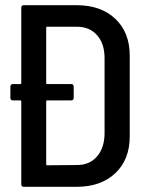

<svg xmlns="http://www.w3.org/2000/svg" viewBox="-20 -720 565 740"><path d="M480 -506V-194Q480 -105 424.5 -52.5Q369 0 275 0H72Q62 0 62 -10V-329Q62 -333 58 -333H30Q20 -333 20 -343V-386Q20 -396 30 -396H58Q62 -396 62 -400V-690Q62 -700 72 -700H275Q369 -700 424.5 -647.5Q480 -595 480 -506ZM383 -496Q383 -552 354 -584.5Q325 -617 276 -617H162Q158 -617 158 -613V-400Q158 -396 162 -396H254Q264 -396 264 -386V-343Q264 -333 254 -333H162Q158 -333 158 -329V-87Q158 -83 162 -83L277 -84Q325 -84 353.5 -116.5Q382 -149 383 -204Z"/></svg>

Font: Barlow Semi Condensed Medium
Style: Regular
Weight: 500
Width: 4
Designer: Jeremy Tribby
Foundry: Tribby Type
Version: Version 1.422; ttfautohint (v1.8)